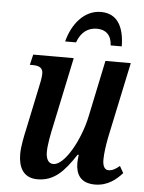

<svg xmlns="http://www.w3.org/2000/svg" viewBox="-54 -792 635 845"><g transform="rotate(5 264.0 -369.5)"><path d="M212 -606H260C277 -654 309 -674 347 -674C385 -674 411 -652 413 -606H462C461 -696 428 -749 358 -749C283 -749 231 -682 212 -606ZM397 10C454 10 491 -22 517 -51L500 -81C482 -66 468 -58 451 -58C435 -58 425 -73 425 -102C425 -132 431 -169 437 -201L508 -536H396L344 -288C322 -182 257 -64 207 -64C183 -64 174 -87 174 -115C174 -146 184 -197 193 -237L256 -536H77L66 -490H78C110 -490 124 -480 124 -456C124 -438 119 -415 113 -388L76 -212C68 -176 58 -130 58 -95C58 -39 79 9 143 9C217 9 260 -38 310 -114H315C313 -98 312 -87 312 -78C312 -30 332 10 397 10Z"/></g></svg>

Font: Noto Serif Condensed Semi
Style: Italic
Weight: 600
Width: 3
Italic angle: -12°
Designer: Monotype Design Team
Foundry: Monotype Imaging Inc.
Version: Version 1.901